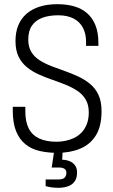

<svg xmlns="http://www.w3.org/2000/svg" viewBox="-20 -718 540 917"><path d="M253 12Q208 12 169 3Q130 -6 101.5 -29Q73 -52 57 -91Q41 -130 41 -190Q41 -195 41 -199Q41 -203 41 -208H101Q101 -203 101 -197Q101 -191 101 -186Q101 -136 117.5 -104Q134 -72 167.5 -56.5Q201 -41 250 -41Q271 -41 293 -45.5Q315 -50 334.5 -59.5Q354 -69 369.5 -85Q385 -101 394.5 -125Q404 -149 404 -181Q404 -218 389 -243Q374 -268 349 -284.5Q324 -301 293 -313.5Q262 -326 228.5 -337.5Q195 -349 164 -363Q133 -377 108 -397.5Q83 -418 68.5 -448Q54 -478 54 -522Q54 -565 67.5 -597.5Q81 -630 107 -652.5Q133 -675 170 -686.5Q207 -698 254 -698Q299 -698 335 -687.5Q371 -677 396.5 -654.5Q422 -632 436 -597Q450 -562 450 -512V-499H391V-519Q391 -558 375.5 -586.5Q360 -615 330.5 -630Q301 -645 258 -645Q214 -645 182 -633Q150 -621 132.5 -595.5Q115 -570 115 -529Q115 -494 129.5 -470Q144 -446 169.5 -430Q195 -414 226 -402Q257 -390 290 -378.5Q323 -367 354 -352.5Q385 -338 410.5 -317Q436 -296 450.5 -264.5Q465 -233 465 -187Q465 -115 438 -71.5Q411 -28 363 -8Q315 12 253 12ZM261 179Q243 179 227.5 177Q212 175 198 171V139H261Q280 139 288.5 130.5Q297 122 297 107Q297 94 287.5 88Q278 82 262 82H227L241 -12H280L277 45Q294 45 310.5 51Q327 57 337.5 70.5Q348 84 348 106Q348 129 339.5 143.5Q331 158 318 165.5Q305 173 289.5 176Q274 179 261 179Z"/></svg>

Font: Archivo Condensed ExtraLight
Style: Regular
Weight: 250
Width: 3
Designer: Hector Gatti
Foundry: Omnibus-Type
Version: Version 2.001